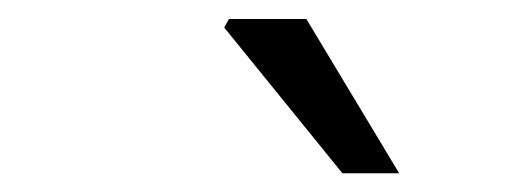

<svg xmlns="http://www.w3.org/2000/svg" viewBox="-20 -755 557 205"><path d="M345.6 -570 219.4 -725.6 224.4 -734.7H307.1L406.2 -570Z"/></svg>

Font: Source Sans 3 VF
Style: Italic
Weight: 200
Italic angle: -11°
Designer: Paul D. Hunt
Foundry: Adobe Systems Incorporated
Version: Version 3.042;hotconv 1.0.118;makeotfexe 2.5.65603